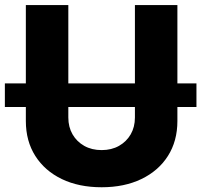

<svg xmlns="http://www.w3.org/2000/svg" viewBox="-26 -748 815 777"><path d="M769 -410.6V-314.9H-6.3V-410.6ZM385.3 9.8Q293 9.8 224.1 -23.4Q155.3 -56.6 116.9 -116.9Q78.6 -177.2 78.6 -258.3V-727.5H250.5V-272.5Q250.5 -233.9 267.6 -204.3Q284.7 -174.8 314.9 -157.7Q345.2 -140.6 385.3 -140.6Q425.3 -140.6 455.6 -157.7Q485.8 -174.8 502.9 -204.3Q520 -233.9 520 -272.5V-727.5H691.9V-258.3Q691.9 -177.2 653.6 -116.9Q615.2 -56.6 546.1 -23.4Q477.1 9.8 385.3 9.8Z"/></svg>

Font: Inter 16pt ExtraBold
Style: Regular
Weight: 800
Version: Version 4.001;git-66647c0bb